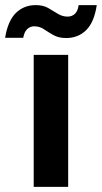

<svg xmlns="http://www.w3.org/2000/svg" viewBox="-64 -732 399 752"><path d="M68 0V-517H203V0ZM195 -583Q166 -583 145.5 -594.5Q125 -606 108 -617.5Q91 -629 70 -629Q54 -629 42.5 -618Q31 -607 27 -584H-44Q-33 -651 -1.5 -681.5Q30 -712 76 -712Q105 -712 125 -700.5Q145 -689 162.5 -678Q180 -667 201 -667Q218 -667 229.5 -678Q241 -689 244 -712H315Q305 -645 273.5 -614Q242 -583 195 -583Z"/></svg>

Font: DM Sans 11pt
Style: Bold
Weight: 700
Version: Version 4.004;gftools[0.9.30]